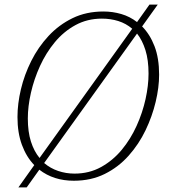

<svg xmlns="http://www.w3.org/2000/svg" viewBox="-20 -775 740 835"><path d="M60 40 129 -57Q95 -92 75.5 -144.5Q56 -197 56 -266Q56 -324 71 -387Q86 -450 116 -510Q146 -570 191 -618.5Q236 -667 295.5 -696Q355 -725 430 -725Q470 -725 507.5 -714Q545 -703 576 -679L630 -755H666L598 -660Q632 -626 652 -574Q672 -522 672 -450Q672 -395 657 -332Q642 -269 613 -208.5Q584 -148 539.5 -98Q495 -48 435.5 -18.5Q376 11 301 11Q213 11 151 -37L96 40ZM101 -260Q101 -202 114.5 -159.5Q128 -117 152 -88L555 -650Q528 -673 494.5 -683.5Q461 -694 423 -694Q360 -694 308.5 -666Q257 -638 218.5 -591.5Q180 -545 154 -488Q128 -431 114.5 -371.5Q101 -312 101 -260ZM304 -20Q368 -20 419.5 -48.5Q471 -77 509.5 -123.5Q548 -170 574 -227.5Q600 -285 613 -344Q626 -403 626 -455Q626 -514 612.5 -557Q599 -600 576 -629L172 -66Q199 -43 233 -31.5Q267 -20 304 -20Z"/></svg>

Font: Noto Serif ExtraLight
Style: Italic
Weight: 200
Italic angle: -12°
Designer: Monotype Design Team
Foundry: Monotype Imaging Inc.
Version: Version 2.014; ttfautohint (v1.8.4.7-5d5b)